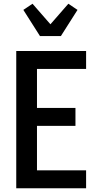

<svg xmlns="http://www.w3.org/2000/svg" viewBox="-20 -1008 540 1028"><path d="M67 0V-735H441V-639H178V-430H384V-334H178V-96H441V0ZM194 -815 105 -955 154 -988 250 -878 346 -988 395 -955 306 -815Z"/></svg>

Font: Iosevka Algr
Style: Bold
Weight: 700
Monospace: yes
Designer: Belleve Invis
Foundry: Belleve Invis
Version: Version 26.0.2; ttfautohint (v1.8.3)